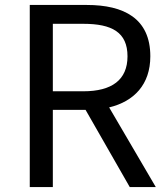

<svg xmlns="http://www.w3.org/2000/svg" viewBox="-20 -754 676 774"><path d="M100 0H193V-311H325L503 0H608L420 -321C520 -345 586 -413 586 -527C586 -680 479 -734 330 -734H100ZM193 -386V-658H316C431 -658 494 -624 494 -527C494 -432 431 -386 316 -386Z"/></svg>

Font: Source Han Sans TC
Style: Regular
Weight: 400
Designer: Ryoko NISHIZUKA 西塚涼子 (kana, bopomofo & ideographs); Paul D. Hunt (Latin, Greek & Cyrillic); Sandoll Communications 산돌커뮤니
Foundry: Adobe
Version: Version 2.002;hotconv 1.0.116;makeotfexe 2.5.65601